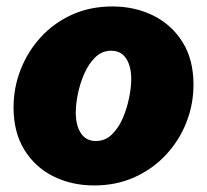

<svg xmlns="http://www.w3.org/2000/svg" viewBox="-20 -561 642 595"><path d="M272 13.7Q202.1 13.7 145.3 -14.6Q88.4 -43 55.2 -97.2Q22 -151.4 22 -228Q22 -289.1 43.9 -345.2Q65.9 -401.4 106.2 -445.6Q146.5 -489.7 202.9 -515.4Q259.3 -541 328.1 -541Q398.4 -541 455.6 -512.5Q512.7 -483.9 546.1 -429.9Q579.6 -376 579.6 -298.8Q579.6 -237.3 557.4 -181.2Q535.2 -125 494.1 -81.1Q453.1 -37.1 396.7 -11.7Q340.3 13.7 272 13.7ZM276.9 -124Q305.7 -124 326.4 -144Q347.2 -164.1 360.4 -194.6Q373.5 -225.1 380.1 -257.8Q386.7 -290.5 386.7 -315.4Q386.7 -356 370.8 -379.9Q355 -403.8 324.7 -403.8Q296.4 -403.8 275.6 -383.8Q254.9 -363.8 241.5 -333.3Q228 -302.7 221.4 -270.3Q214.8 -237.8 214.8 -212.4Q214.8 -172.4 230.7 -148.2Q246.6 -124 276.9 -124Z"/></svg>

Font: Schibsted Grotesk Black
Style: Italic
Weight: 900
Italic angle: -12°
Designer: Bakken & Baeck AS, Henrik Kongsvoll
Foundry: Schibsted ASA
Version: Version 1.100;gftools[0.9.25]